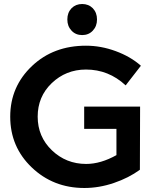

<svg xmlns="http://www.w3.org/2000/svg" viewBox="-20 -932 787 958"><path d="M400 -289H561V-158C509 -129 459 -114 410 -114C343 -114 286 -137 239 -182C192 -227 168 -283 168 -350C168 -416 191 -472 238 -517C285 -562 342 -585 409 -585C484 -585 550 -559 607 -506L683 -604C648 -635 606 -659 557 -677C508 -695 459 -704 409 -704C302 -704 212 -671 140 -603C68 -535 31 -451 31 -350C31 -249 67 -165 138 -97C209 -29 296 6 401 6C449 6 498 -2 548 -19C598 -36 641 -58 678 -85L679 -400H400ZM443 -891C429 -905 411 -912 390 -912C369 -912 351 -905 337 -891C323 -876 316 -858 316 -835C316 -812 323 -794 337 -779C351 -764 369 -757 390 -757C411 -757 429 -764 443 -779C457 -794 464 -812 464 -835C464 -858 457 -876 443 -891Z"/></svg>

Font: Argentum Sans Medium
Style: Regular
Weight: 500
Designer: Julieta Ulanovsky
Foundry: Julieta Ulanovsky
Version: Version 5.001;January 29, 2019;FontCreator 11.5.0.2425 64-bi